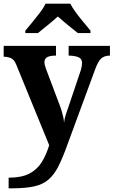

<svg xmlns="http://www.w3.org/2000/svg" viewBox="-20 -786 619 1046"><path d="M27 182Q97 182 139.5 160Q182 138 207 98Q232 58 248 5L68 -435Q57 -461 41 -468.5Q25 -476 4 -477H0V-536H285V-483H282Q254 -483 238 -475Q222 -467 222 -446Q222 -438 225.5 -426.5Q229 -415 232 -407L301 -224Q311 -199 316.5 -180Q322 -161 325 -146.5Q328 -132 329 -118Q331 -139 339.5 -165Q348 -191 351 -198L417 -394Q421 -404 424 -419Q427 -434 427 -443Q427 -465 409 -473.5Q391 -482 358 -483H354V-536H579V-483H575Q547 -482 530.5 -466.5Q514 -451 499 -410L348 0Q322 73 298.5 119.5Q275 166 244 192.5Q213 219 165.5 229.5Q118 240 44 240H27ZM118 -619Q134 -638 155.5 -664Q177 -690 197.5 -717Q218 -744 228 -766H363Q374 -744 394 -717Q414 -690 436 -664Q458 -638 473 -619V-606H404Q390 -617 370 -633Q350 -649 330 -666Q310 -683 295 -696Q273 -676 240.5 -649.5Q208 -623 187 -606H118Z"/></svg>

Font: Noto Serif Vithkuqi
Style: Bold
Weight: 700
Version: Version 1.005